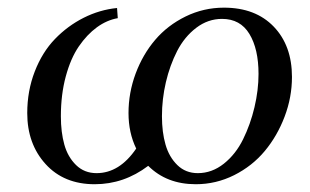

<svg xmlns="http://www.w3.org/2000/svg" viewBox="-20 -472 806 499"><path d="M50.8 -178.2Q50.8 -235.8 70.3 -286.1Q89.8 -336.4 122.8 -370.6Q155.8 -404.8 197.5 -425.8Q239.3 -446.8 284.2 -451.2L286.1 -424.8Q257.8 -419.9 231.9 -401.1Q206.1 -382.3 184.8 -351.3Q163.6 -320.3 150.9 -273.2Q138.2 -226.1 138.2 -169.9Q138.2 -128.4 147.2 -96.2Q156.2 -64 177.7 -43Q199.2 -22 231 -22Q290.5 -22 334 -85.9Q314 -127 314 -178.2Q314 -231 332.5 -280.8Q351.1 -330.6 383.3 -368.4Q415.5 -406.2 462.4 -429.2Q509.3 -452.1 562 -452.1Q644 -452.1 691.4 -402.8Q738.8 -353.5 738.8 -272Q738.8 -219.2 719.7 -168.9Q700.7 -118.7 668.2 -79.6Q635.7 -40.5 588.6 -16.8Q541.5 6.8 488.8 6.8Q413.1 6.8 365.2 -41Q302.2 6.8 226.1 6.8Q146 6.8 98.4 -45.7Q50.8 -98.1 50.8 -178.2ZM400.9 -169.9Q400.9 -128.4 410.2 -96.2Q419.4 -64 440.9 -43Q462.4 -22 494.1 -22Q530.8 -22 561.8 -46.6Q592.8 -71.3 611.8 -110.1Q630.9 -148.9 641.4 -193.4Q651.9 -237.8 651.9 -279.8Q651.9 -344.7 628.2 -383.8Q604.5 -422.9 557.1 -422.9Q520.5 -422.9 490 -399.7Q459.5 -376.5 440.4 -339.4Q421.4 -302.2 411.1 -258.3Q400.9 -214.4 400.9 -169.9Z"/></svg>

Font: Dihjauti S
Style: Bold Italic
Weight: 700
Italic angle: -9°
Designer: T. Christopher White
Version: Version 3.0.0